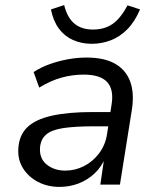

<svg xmlns="http://www.w3.org/2000/svg" viewBox="-20 -725 615 754"><path d="M214 9Q167 9 129.5 -10.5Q92 -30 70.5 -64Q49 -98 52 -142Q55 -194 87 -225Q119 -256 183 -270.5Q247 -285 344 -285H426L417 -229H351Q275 -229 228.5 -222Q182 -215 160.5 -196Q139 -177 137 -143Q135 -101 164.5 -78Q194 -55 236 -55Q275 -55 309.5 -72.5Q344 -90 368.5 -122Q393 -154 400 -196L418 -313Q428 -373 401 -402.5Q374 -432 309 -432Q264 -432 221 -420Q178 -408 134 -381L112 -442Q139 -460 173.5 -472.5Q208 -485 245.5 -492Q283 -499 320 -499Q389 -499 431.5 -475Q474 -451 491 -405.5Q508 -360 498 -295L451 0H374L390 -109H395Q380 -71 352 -44.5Q324 -18 288.5 -4.5Q253 9 214 9ZM340 -553Q300 -553 266.5 -568Q233 -583 211 -613Q189 -643 180 -688L232 -705Q244 -656 272 -632.5Q300 -609 345 -609Q390 -609 421.5 -630.5Q453 -652 481 -704L530 -688Q509 -639 479.5 -609.5Q450 -580 414.5 -566.5Q379 -553 340 -553Z"/></svg>

Font: Nunito Sans 10pt
Style: Italic
Weight: 400
Italic angle: -9°
Designer: Vernon Adams
Foundry: Vernon Adams
Version: Version 3.101;gftools[0.9.27]